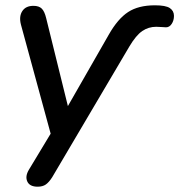

<svg xmlns="http://www.w3.org/2000/svg" viewBox="-20 -517 676 724"><path d="M122 187Q92 187 83 167.5Q74 148 89 123L171 -13L59 -424Q51 -455 64 -475Q77 -495 106 -495Q127 -495 137.5 -484.5Q148 -474 154 -449L236 -117L390 -386Q424 -446 463 -471.5Q502 -497 564 -497Q605 -497 620.5 -486.5Q636 -476 636 -457Q636 -440 627.5 -427Q619 -414 606 -414Q601 -414 590 -415Q579 -416 569 -416Q540 -416 516.5 -400Q493 -384 468 -342L177 151Q165 170 153 178.5Q141 187 122 187Z"/></svg>

Font: Nunito SemiBold
Style: Italic
Weight: 600
Italic angle: -9°
Designer: Vernon Adams
Foundry: Vernon Adams
Version: Version 3.601; ttfautohint (v1.8.2.53-6de2)